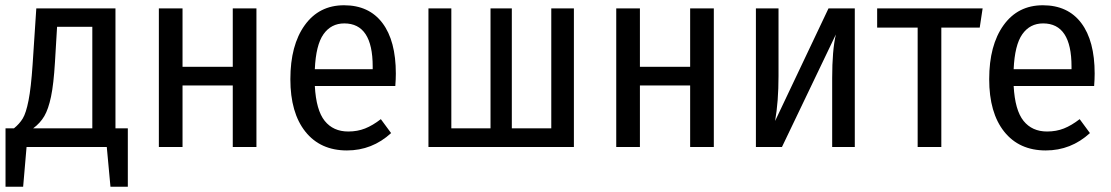

<svg xmlns="http://www.w3.org/2000/svg" viewBox="-20 -559 4226 730"><path d="M466 -71V151H400L386 0H81L68 151H1V-71H33Q54 -88 66.5 -108.5Q79 -129 88.5 -177Q98 -225 104 -314L118 -527H419V-71ZM331 -457H197L189 -323Q184 -239 174 -191.5Q164 -144 148.5 -117.5Q133 -91 106 -71H331Z M865 -234H674V0H584V-527H674V-305H865V-527H955V0H865Z M1483 -232H1177Q1182 -140 1214.5 -99.5Q1247 -59 1304 -59Q1339 -59 1368 -70.5Q1397 -82 1428 -106L1467 -53Q1395 13 1299 13Q1198 13 1141 -58.5Q1084 -130 1084 -258Q1084 -387 1138.5 -463Q1193 -539 1288 -539Q1383 -539 1434 -471.5Q1485 -404 1485 -279Q1485 -258 1483 -232ZM1397 -306Q1397 -470 1289 -470Q1239 -470 1210 -429Q1181 -388 1177 -296H1397Z M2162 0H1609V-527H1696V-71H1845V-527H1926V-71H2076V-527H2162Z M2604 -234H2413V0H2323V-527H2413V-305H2604V-527H2694V0H2604Z M3230 0H3144V-262Q3144 -368 3158 -428L2953 0H2854V-527H2940V-270Q2940 -173 2927 -99L3130 -527H3230Z M3705 -454H3559V0H3469V-454H3315V-527H3716Z M4140 -232H3834Q3839 -140 3871.5 -99.5Q3904 -59 3961 -59Q3996 -59 4025 -70.5Q4054 -82 4085 -106L4124 -53Q4052 13 3956 13Q3855 13 3798 -58.5Q3741 -130 3741 -258Q3741 -387 3795.5 -463Q3850 -539 3945 -539Q4040 -539 4091 -471.5Q4142 -404 4142 -279Q4142 -258 4140 -232ZM4054 -306Q4054 -470 3946 -470Q3896 -470 3867 -429Q3838 -388 3834 -296H4054Z"/></svg>

Font: Fira Sans Condensed
Style: Regular
Weight: 400
Width: 3
Designer: bBox Type GmbH & Carrois Corporate GbR & Edenspiekermann AG
Foundry: bBox Type GmbH & Carrois Corporate GbR & Edenspiekermann AG
Version: Version 4.301